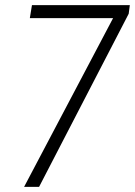

<svg xmlns="http://www.w3.org/2000/svg" viewBox="-20 -731 528 751"><path d="M483.4 -677.2 132.8 0H74.2L422.4 -660.2H96.7L105 -710.9H487.8Z"/></svg>

Font: MAUL Condensed Light Italic
Style: Light Italic
Weight: 300
Italic angle: -12°
Designer: MAUL
Version: Version 1.0; 2020; ttfautohint (v1.8.3)